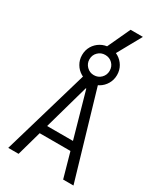

<svg xmlns="http://www.w3.org/2000/svg" viewBox="-275 -1250 1149 1351"><g transform="rotate(30 300.0 -575.0)"><path d="M35 0 249 -730H351L565 0H481L425 -200H175L119 0ZM195 -270H405L302 -636H298ZM300 -684Q261 -684 228.5 -703Q196 -722 177 -754.5Q158 -787 158 -826Q158 -866 177 -898Q196 -930 228.5 -949Q261 -968 300 -968Q340 -968 372 -949Q404 -930 423 -898Q442 -866 442 -826Q442 -787 423 -754.5Q404 -722 372 -703Q340 -684 300 -684ZM300 -744Q335 -744 358.5 -768Q382 -792 382 -826Q382 -861 358.5 -884.5Q335 -908 300 -908Q266 -908 242 -884.5Q218 -861 218 -826Q218 -792 242 -768Q266 -744 300 -744ZM343 -930H263L365 -1150H465Z"/></g></svg>

Font: M PLUS Code Latin 60
Style: Regular
Weight: 400
Width: 7
Monospace: yes
Designer: Coji Morishita
Foundry: UNDERFOREST DESIGN
Version: Version 1.005; ttfautohint (v1.8.3)